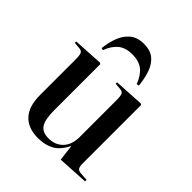

<svg xmlns="http://www.w3.org/2000/svg" viewBox="-211 -902 1054 1054"><g transform="rotate(45 316.0 -375.0)"><path d="M254 14Q177 14 136 -30Q95 -74 95 -161V-437Q95 -471 89 -483Q83 -495 62 -496L27 -499L28 -510L202 -520L209 -515V-155Q209 -86 228.5 -56Q248 -26 296 -26Q348 -26 380 -59.5Q412 -93 412 -154V-437Q412 -470 406.5 -482.5Q401 -495 380 -496L345 -499V-510L520 -520L526 -515V-63Q526 -38 532.5 -27.5Q539 -17 559 -16L605 -13V-1L426 9L415 -83H413Q386 -29 347 -7.5Q308 14 254 14ZM301 -764Q350 -764 379 -740Q408 -716 422.5 -674.5Q437 -633 442 -582L428 -579Q409 -629 378.5 -653.5Q348 -678 296 -678Q242 -678 211.5 -651.5Q181 -625 165 -580L152 -583Q157 -632 173 -673Q189 -714 219.5 -739Q250 -764 301 -764Z"/></g></svg>

Font: Literata 72pt Medium
Style: Regular
Weight: 500
Designer: Latin by Veronika Burian and Jose Scaglione. Greek by Irene Vlachou. Cyrillic by Vera Evstafieva.
Foundry: TypeTogether
Version: Version 3.002